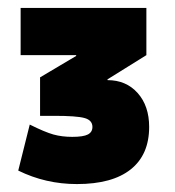

<svg xmlns="http://www.w3.org/2000/svg" viewBox="-20 -750 440 484"><path d="M174 -286Q95 -286 26 -320L55 -436Q93 -417 114.5 -411Q136 -405 162 -405Q190 -405 201.5 -411Q213 -417 213 -430Q213 -447 193 -452.5Q173 -458 117 -458H81V-555L172 -609V-611H32V-730H349V-611L251 -550V-548Q298 -548 327 -515.5Q356 -483 356 -430Q356 -360 309.5 -323Q263 -286 174 -286Z"/></svg>

Font: M PLUS 1 Thin Black
Style: Regular
Weight: 900
Version: Version 1.001